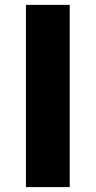

<svg xmlns="http://www.w3.org/2000/svg" viewBox="-20 -764 390 784"><path d="M85.9 0V-744.1H264.6V0Z"/></svg>

Font: Gen Shin Gothic Heavy
Style: Bold
Weight: 900
Designer: [Source Han Sans]
Ryoko NISHIZUKA  (kana & ideographs); Paul D. Hunt (Latin, Greek & Cyrillic); Wenlong ZHANG  (bopomofo
Version: Version 1.002.20150607